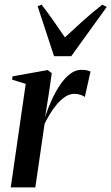

<svg xmlns="http://www.w3.org/2000/svg" viewBox="-20 -820 487 840"><path d="M27 0 92.5 -453 33 -471.5 35 -486 188.5 -513.5 206.5 -500 194.5 -416 177.5 -309Q189.5 -346 206 -382.2Q222.5 -418.5 242.8 -448.5Q263 -478.5 286.5 -496.5Q310 -514.5 336 -514.5Q352.5 -514.5 362 -512Q371.5 -509.5 376 -507L351 -395.5Q347 -400 333.5 -404.8Q320 -409.5 306 -409.5Q284 -409.5 264.2 -396Q244.5 -382.5 227.2 -361.8Q210 -341 196.8 -318.5Q183.5 -296 175 -278L134.5 0ZM216.5 -574 144.5 -793 162 -799.5Q185.5 -769.5 211.2 -733Q237 -696.5 264 -656.5Q301.5 -691 341 -727Q380.5 -763 427.5 -799.5L447 -789.5L291.5 -574Z"/></svg>

Font: Merriweather 144pt Medium
Style: Italic
Weight: 500
Italic angle: -7.8°
Version: Version 2.101